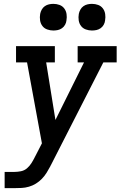

<svg xmlns="http://www.w3.org/2000/svg" viewBox="-20 -769 640 994"><path d="M4 205V121H55Q71 121 88.5 117.5Q106 114 119.5 102.5Q133 91 142.5 76Q152 61 160 45V43Q161 43 161 43Q161 43 161 43L197 -27L120 -446H63V-530H264V-446H219L267 -148L415 -446H382V-530H584V-446H515L246 81Q245 84 243.5 86Q242 88 241 90V91Q232 108 221.5 125Q211 142 197 156.5Q183 171 166 181.5Q149 192 130 197.5Q111 203 92.5 204Q74 205 55 205ZM456 -611Q440 -611 424.5 -616.5Q409 -622 399.5 -634.5Q390 -647 387.5 -663.5Q385 -680 388 -697Q390 -708 396 -719Q402 -730 412 -737Q422 -744 433.5 -746.5Q445 -749 456 -749Q473 -749 488 -743.5Q503 -738 512.5 -725.5Q522 -713 524.5 -696.5Q527 -680 524 -663Q523 -652 517 -641Q511 -630 501 -623Q491 -616 479.5 -613.5Q468 -611 456 -611ZM256 -611Q240 -611 224.5 -616.5Q209 -622 199.5 -634.5Q190 -647 187.5 -663.5Q185 -680 188 -697Q190 -708 196 -719Q202 -730 212 -737Q222 -744 233.5 -746.5Q245 -749 256 -749Q273 -749 288 -743.5Q303 -738 312.5 -725.5Q322 -713 324.5 -696.5Q327 -680 324 -663Q323 -652 317 -641Q311 -630 301 -623Q291 -616 279.5 -613.5Q268 -611 256 -611Z"/></svg>

Font: Iosevka Slab MdExObl
Style: Regular
Weight: 500
Width: 7
Italic angle: -9°
Monospace: yes
Designer: Belleve Invis
Foundry: Belleve Invis
Version: Version 11.1.1; ttfautohint (v1.8.3)